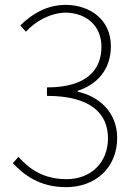

<svg xmlns="http://www.w3.org/2000/svg" viewBox="-20 -760 561 793"><path d="M253 13C373 13 464 -66 464 -191C464 -295 389 -363 301 -381V-385C378 -410 438 -470 438 -569C438 -677 355 -739 251 -740C169 -739 110 -700 64 -655L87 -629C126 -672 186 -706 251 -708C341 -706 399 -650 399 -567C399 -474 341 -399 174 -399V-364C352 -364 426 -293 426 -189C426 -87 354 -20 255 -20C155 -20 98 -66 56 -112L33 -86C77 -40 141 13 253 13Z"/></svg>

Font: Noto Sans Japanese Thin
Style: Regular
Weight: 100
Designer: Ryoko NISHIZUKA (kana & ideographs); Paul D. Hunt (Latin, Greek & Cyrillic); Wenlong ZHANG (bopomofo); Sandoll Communica
Foundry: Adobe Systems Incorporated
Version: Version 1.000;PS 1;hotconv 1.0.78;makeotf.lib2.5.61930